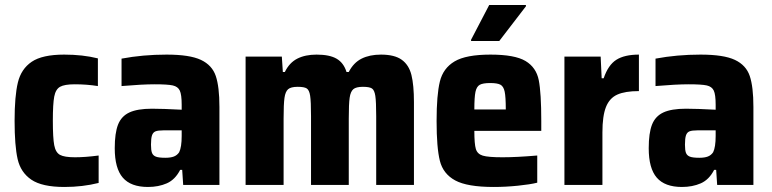

<svg xmlns="http://www.w3.org/2000/svg" viewBox="-20 -735 3066 763"><path d="M38 -255Q38 -353 51 -407Q64 -461 106 -489.5Q148 -518 235 -518Q309 -518 369 -503V-393Q325 -400 277 -400Q236 -400 218.5 -390Q201 -380 195.5 -351Q190 -322 190 -255Q190 -187 195.5 -158Q201 -129 218.5 -119.5Q236 -110 278 -110Q319 -110 372 -117V-8Q308 8 236 8Q147 8 104.5 -21Q62 -50 50 -103Q38 -156 38 -255Z M436 -146Q436 -206 449 -239.5Q462 -273 494 -288Q526 -303 584 -303Q626 -303 702 -299V-319Q702 -359 694.5 -375Q687 -391 666.5 -395.5Q646 -400 595 -400Q545 -400 463 -393V-502Q548 -518 642 -518Q734 -518 778.5 -497Q823 -476 837.5 -433Q852 -390 852 -310V0H708L704 -60H696Q676 -21 643 -6.5Q610 8 568 8Q500 8 468 -29Q436 -66 436 -146ZM692 -130Q702 -150 702 -195V-217H630Q608 -217 598 -213Q588 -209 584 -197Q580 -185 580 -160Q580 -138 584 -127.5Q588 -117 599.5 -112.5Q611 -108 637 -108Q658 -108 671 -113Q684 -118 692 -130Z M956 -510H1100L1104 -449H1112Q1130 -486 1161.5 -502Q1193 -518 1238 -518Q1290 -518 1318 -501.5Q1346 -485 1357 -449H1366Q1385 -486 1417 -502Q1449 -518 1494 -518Q1548 -518 1576.5 -497.5Q1605 -477 1615 -437Q1625 -397 1625 -329V0H1475V-273Q1475 -331 1471.5 -354Q1468 -377 1458 -383.5Q1448 -390 1422 -390Q1395 -390 1384 -380.5Q1373 -371 1369.5 -346.5Q1366 -322 1366 -264V0H1216V-273Q1216 -332 1212.5 -354.5Q1209 -377 1199 -383.5Q1189 -390 1163 -390Q1136 -390 1125 -380.5Q1114 -371 1110.5 -346Q1107 -321 1107 -264V0H956Z M2131 -215H1865Q1865 -163 1871 -143Q1877 -123 1898.5 -116.5Q1920 -110 1977 -110Q2033 -110 2115 -117V-9Q2087 -2 2038 3Q1989 8 1942 8Q1837 8 1789 -18Q1741 -44 1728 -96Q1715 -148 1715 -254Q1715 -358 1728 -411Q1741 -464 1786.5 -491Q1832 -518 1929 -518Q2026 -518 2068.5 -492.5Q2111 -467 2121 -416.5Q2131 -366 2131 -254ZM1865 -300H1990Q1990 -350 1985.5 -371Q1981 -392 1968.5 -398.5Q1956 -405 1928 -405Q1899 -405 1886.5 -398Q1874 -391 1869.5 -370Q1865 -349 1865 -300ZM1852 -572V-577L1924 -715H2070V-710L1964 -572Z M2223 -510H2367L2371 -424H2379Q2397 -477 2429.5 -497.5Q2462 -518 2519 -518V-373Q2464 -373 2433 -359Q2402 -345 2388 -309.5Q2374 -274 2374 -209V0H2223Z M2558 -146Q2558 -206 2571 -239.5Q2584 -273 2616 -288Q2648 -303 2706 -303Q2748 -303 2824 -299V-319Q2824 -359 2816.5 -375Q2809 -391 2788.5 -395.5Q2768 -400 2717 -400Q2667 -400 2585 -393V-502Q2670 -518 2764 -518Q2856 -518 2900.5 -497Q2945 -476 2959.5 -433Q2974 -390 2974 -310V0H2830L2826 -60H2818Q2798 -21 2765 -6.5Q2732 8 2690 8Q2622 8 2590 -29Q2558 -66 2558 -146ZM2814 -130Q2824 -150 2824 -195V-217H2752Q2730 -217 2720 -213Q2710 -209 2706 -197Q2702 -185 2702 -160Q2702 -138 2706 -127.5Q2710 -117 2721.5 -112.5Q2733 -108 2759 -108Q2780 -108 2793 -113Q2806 -118 2814 -130Z"/></svg>

Font: Saira Semi Condensed
Style: Bold
Weight: 700
Width: 4
Designer: Hector Gatti with collaboration of the Omnibus-Type team
Foundry: Omnibus-Type
Version: Version 1.001; ttfautohint (v1.8)